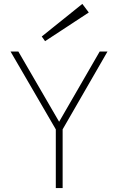

<svg xmlns="http://www.w3.org/2000/svg" viewBox="-20 -964 605 984"><path d="M266 0V-301L34 -700H74L283 -340L491 -700H531L301 -301V0ZM211 -753 194 -777 402 -944 435 -900Z"/></svg>

Font: Zen Kaku Gothic Antique Light
Style: Regular
Weight: 300
Designer: Yoshimichi Ohira
Foundry: Positype
Version: Version 1.001